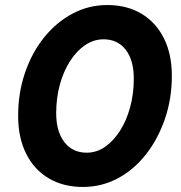

<svg xmlns="http://www.w3.org/2000/svg" viewBox="-20 -731 717 762"><path d="M406 -711Q484 -711 541.5 -676.5Q599 -642 630.5 -579Q662 -516 662 -430Q662 -339 634.5 -259Q607 -179 559 -118Q511 -57 447 -23Q383 11 309 11Q231 11 173 -23.5Q115 -58 83.5 -121.5Q52 -185 52 -271Q52 -363 79.5 -443Q107 -523 155.5 -583Q204 -643 268 -677Q332 -711 406 -711ZM391 -575Q352 -575 318 -552Q284 -529 258 -488.5Q232 -448 217.5 -395Q203 -342 203 -282Q203 -209 235.5 -167Q268 -125 324 -125Q363 -125 396.5 -148Q430 -171 456 -211.5Q482 -252 496.5 -305.5Q511 -359 511 -419Q511 -492 479 -533.5Q447 -575 391 -575Z"/></svg>

Font: Red Hat Text VF
Style: Italic
Weight: 300
Italic angle: -12°
Designer: Pentagram, MCKL
Foundry: Pentagram, MCKL
Version: Version 1.023